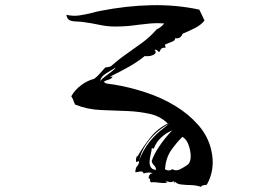

<svg xmlns="http://www.w3.org/2000/svg" viewBox="-20 -708 1040 738"><path d="M792 -131Q809 -59 775 2Q768 3 762 4Q756 5 752 10Q735 4 714 3.5Q693 3 676 1Q659 -1 653 -10Q651 -10 650.5 -7Q650 -4 650 -4Q648 -4 648 -10Q648 -11 648 -12Q640 -7 634 -8Q628 -9 621 -11Q620 -12 619 -12Q615 -12 619.5 -9.5Q624 -7 624 -7Q615 -4 607 -4.5Q599 -5 590 -6Q583 -7 575.5 -7.5Q568 -8 560 -7Q556 -11 557 -15.5Q558 -20 551 -24Q553 -41 568 -43Q568 -43 557 -44.5Q546 -46 532 -41Q530 -49 523 -49Q516 -49 509 -47Q503 -46 500 -46Q501 -63 507 -69Q513 -75 515 -86Q514 -90 509 -87Q505 -85 503 -86Q502 -93 503 -98Q504 -103 506 -108Q506 -109 506 -109L508 -106Q528 -141 556.5 -177.5Q585 -214 625 -233Q597 -261 557 -270Q517 -279 473 -281Q422 -283 369 -285Q316 -287 269 -306Q265 -313 262 -322Q259 -331 254 -338Q268 -363 292.5 -381Q317 -399 342 -405Q354 -414 364 -425.5Q374 -437 384 -448Q389 -450 394 -450Q399 -450 407 -454Q435 -479 466 -500.5Q497 -522 527.5 -544.5Q558 -567 582 -595Q600 -603 611 -618Q583 -620 560 -618Q537 -616 514 -613Q494 -610 471.5 -608Q449 -606 421 -606Q393 -606 362.5 -612.5Q332 -619 302 -623Q296 -624 290.5 -624.5Q285 -625 279 -625Q263 -625 250.5 -629Q238 -633 235 -651Q262 -645 287 -649Q312 -653 336 -659Q343 -661 350.5 -663Q358 -665 365 -666Q466 -686 562 -688Q658 -690 746 -671Q751 -661 756 -650.5Q761 -640 766 -629Q753 -612 727 -599Q701 -586 681 -578Q681 -573 674 -566Q667 -559 653 -561Q653 -554 647 -550.5Q641 -547 632 -544Q628 -542 623 -540.5Q618 -539 614 -536Q614 -534 615 -531Q617 -527 616 -524Q606 -526 601 -521.5Q596 -517 594 -510Q591 -507 587 -511Q585 -514 582 -516Q579 -518 574 -516Q583 -507 574.5 -500.5Q566 -494 553.5 -492.5Q541 -491 537 -493Q507 -469 474 -450.5Q441 -432 404 -414Q405 -412 407 -413Q411 -414 413 -414Q409 -405 398 -402Q387 -399 379 -394Q384 -387 395.5 -386Q407 -385 418 -383Q479 -373 541 -352.5Q603 -332 655 -300Q706 -269 743 -226.5Q780 -184 792 -131ZM704 -77Q714 -89 713 -110.5Q712 -132 704 -153Q696 -174 681 -182Q657 -158 637.5 -130Q618 -102 614 -58Q620 -53 628.5 -53Q637 -53 642 -58Q656 -49 672.5 -57.5Q689 -66 700 -74Q703 -76 704 -77ZM642 -207Q642 -207 628 -200Q614 -193 597.5 -177.5Q581 -162 571 -137Q569 -137 566 -138Q564 -139 563 -137Q563 -130 559.5 -116Q556 -102 555 -88Q554 -75 559.5 -65.5Q565 -56 580 -55Q579 -66 572 -72.5Q565 -79 563 -89Q571 -114 592.5 -146Q614 -178 642 -207ZM631 -233Q597 -215 569 -186.5Q541 -158 525 -123Q522 -116 518.5 -104Q515 -92 515 -92Q530 -132 554.5 -162.5Q579 -193 607 -214Q613 -219 622 -226Q631 -233 631 -233ZM424 -448Q408 -438 388 -426Q368 -414 365 -397Q374 -407 388 -417Q402 -427 413 -436Q424 -445 424 -448Z"/></svg>

Font: Yuji Boku
Style: Regular
Weight: 400
Designer: Kataoka Yuji
Foundry: Kinuta Font Factory
Version: Version 3.002